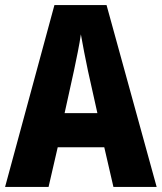

<svg xmlns="http://www.w3.org/2000/svg" viewBox="-20 -735 636 755"><path d="M426 0 390 -156H207L171 0H0L194 -715H399L596 0ZM326 -456Q319 -490 311 -530Q303 -570 298 -600Q294 -571 286 -531Q278 -491 271 -458L234 -290H363Z"/></svg>

Font: Noto Sans Condensed ExtraBold
Style: Regular
Weight: 800
Width: 3
Designer: Monotype Design Team
Foundry: Monotype Imaging Inc.
Version: Version 2.013; ttfautohint (v1.8.4.7-5d5b)